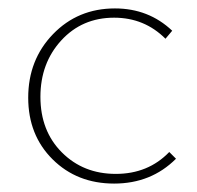

<svg xmlns="http://www.w3.org/2000/svg" viewBox="-20 -432 468 456"><path d="M47 -200Q47 -290 106 -351Q165 -412 253 -412Q333 -412 389 -359L373 -340Q323 -390 251 -390Q175 -390 125.5 -336Q76 -282 76 -202Q76 -121 127 -70Q178 -19 255 -19Q332 -19 382 -71L398 -55Q339 4 251 4Q163 4 105 -53.5Q47 -111 47 -200Z"/></svg>

Font: EauTestInfant Extralight
Style: Regular
Weight: 250
Designer: Christian Thalmann (Catharsis Fonts)
Version: Version 0.001;PS 000.001;hotconv 1.0.88;makeotf.lib2.5.64775